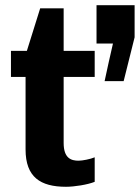

<svg xmlns="http://www.w3.org/2000/svg" viewBox="-20 -706 536 736"><path d="M381 -395H454L496 -563V-686H350V-539H413C402 -491 391 -443 381 -395ZM343 -9V-103C327 -96 296 -90 281 -90C253 -90 224 -99 224 -158V-411H343V-511H224V-674H134L83 -511H22V-411H78V-133C78 -27 135 10 233 10C265 10 316 2 343 -9Z"/></svg>

Font: Chivo
Style: Bold
Weight: 700
Designer: Hector Gatti
Foundry: Omnibus-Type
Version: Version 1.003;PS 001.003;hotconv 1.0.70;makeotf.lib2.5.58329